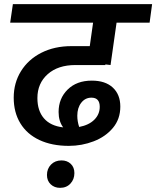

<svg xmlns="http://www.w3.org/2000/svg" viewBox="-20 -711 752 924"><path d="M160 -239Q160 -178 191.5 -141.5Q223 -105 284 -98Q262 -128 262 -172Q262 -237 305.5 -280Q349 -323 422 -323Q487 -323 523 -289.5Q559 -256 559 -198Q559 -138 523.5 -95.5Q488 -53 431 -31Q374 -9 311 -9Q230 -9 170 -37Q110 -65 78 -117.5Q46 -170 46 -241Q46 -312 81 -368.5Q116 -425 179 -457Q242 -489 324 -489H412L428 -602H29L42 -691H712L700 -602H541L512 -398L487 -401V-398H343Q259 -398 209.5 -354Q160 -310 160 -239ZM352 -154Q352 -127 361 -100Q408 -109 434 -135Q460 -161 460 -197Q460 -241 420 -241Q390 -241 371 -216.5Q352 -192 352 -154ZM206 131Q206 101 225.5 81Q245 61 276 61Q303 61 320.5 77.5Q338 94 338 122Q338 152 319 172.5Q300 193 269 193Q242 193 224 176Q206 159 206 131Z"/></svg>

Font: FiraGO Medium
Style: Italic
Weight: 500
Italic angle: -8°
Designer: bBox Type GmbH
Foundry: bBox Type GmbH
Version: Version 1.001